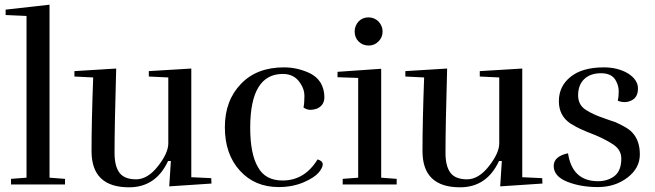

<svg xmlns="http://www.w3.org/2000/svg" viewBox="-20 -786 2792 818"><path d="M27 0H257V-24L191 -29V-766L4 -745V-722L93 -718V-29L27 -24Z M377 -456Q370 -268 370 -142Q370 12 530 12Q644 12 696 -100H708L701 8L881 -4L880 -27L795 -31V-494L614 -483V-460L697 -456V-175Q697 -134 653 -78Q609 -22 560 -22Q510 -22 489 -50Q468 -78 468 -135Q468 -248 475 -494L297 -483V-460Z M1345 -435Q1328 -461 1298 -475Q1246 -499 1190 -499Q1074 -499 1007 -429Q938 -358 938 -244Q938 -129 1002 -59Q1065 11 1168 11Q1225 11 1273 -9Q1319 -29 1337 -50Q1355 -71 1355 -86Q1355 -100 1333 -107Q1278 -17 1184 -17Q1110 -17 1079 -74Q1046 -130 1046 -242Q1046 -471 1185 -471Q1234 -471 1259 -432Q1277 -406 1277 -378Q1277 -347 1273 -328Q1287 -318 1303 -318Q1315 -318 1330 -323Q1362 -337 1362 -372Q1362 -407 1345 -435Z M1551 -592Q1576 -592 1593 -610Q1610 -627 1610 -652Q1610 -675 1593 -694Q1575 -712 1550 -712Q1525 -712 1508 -695Q1491 -676 1491 -652Q1491 -626 1508 -609Q1525 -592 1551 -592ZM1440 -24V0H1670V-24L1604 -29V-493L1418 -480V-457L1506 -454V-29Z M1787 -456Q1780 -268 1780 -142Q1780 12 1940 12Q2054 12 2106 -100H2118L2111 8L2291 -4L2290 -27L2205 -31V-494L2024 -483V-460L2107 -456V-175Q2107 -134 2063 -78Q2019 -22 1970 -22Q1920 -22 1899 -50Q1878 -78 1878 -135Q1878 -248 1885 -494L1707 -483V-460Z M2627 -110Q2627 -59 2598 -36Q2569 -14 2528 -14Q2418 -14 2400 -133Q2339 -120 2339 -79Q2339 -35 2396 -12Q2453 11 2527 11Q2601 11 2654 -30Q2706 -70 2706 -128Q2706 -186 2675 -220Q2663 -234 2639 -247Q2621 -257 2601 -266Q2596 -267 2578 -273.5Q2560 -280 2546 -285Q2510 -297 2479 -316Q2443 -337 2443 -380Q2443 -423 2468 -448Q2494 -474 2541 -474Q2590 -474 2606 -438Q2616 -418 2616 -396Q2616 -373 2612 -357Q2626 -351 2641 -351Q2656 -351 2670 -358Q2698 -371 2698 -409Q2698 -446 2656 -473Q2612 -499 2553 -499Q2460 -499 2410 -458Q2361 -418 2361 -355Q2361 -293 2410 -260Q2436 -244 2454 -236Q2478 -225 2517 -210Q2566 -189 2596 -168Q2627 -146 2627 -110Z"/></svg>

Font: Rufina
Style: Regular
Weight: 400
Designer: Martin Sommaruga
Foundry: Martin Sommaruga
Version: Version